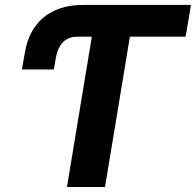

<svg xmlns="http://www.w3.org/2000/svg" viewBox="-20 -747 783 767"><path d="M742.9 -727.3H310.4C180.4 -727.3 99.1 -655.5 79.9 -539.4L67.5 -469.5H195L202.4 -512.1C209.5 -555.8 230.5 -600.5 289.1 -600.5H346.9L247.5 0H399.5L498.9 -600.5H721.6Z"/></svg>

Font: Margiela Sans
Style: Bold Italic
Weight: 700
Italic angle: -9.39999°
Designer: Stefan Endress, Andreas Faust
Version: Version 1.100;FEAKit 1.0